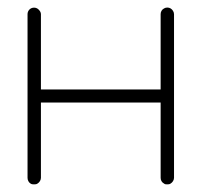

<svg xmlns="http://www.w3.org/2000/svg" viewBox="-20 -487 523 502"><path d="M69 -467C59 -467 52 -459 52 -450V-22C52 -16 55 -10 60 -7C63 -5 66 -5 69 -5C72 -5 75 -5 78 -7C83 -10 87 -16 87 -22V-219H400V-22C400 -16 403 -10 409 -7C411 -5 414 -5 417 -5C420 -5 423 -5 426 -7C431 -10 435 -16 435 -22V-450C435 -456 431 -462 426 -465C421 -468 414 -468 409 -465C403 -462 400 -456 400 -450V-253H87V-450C87 -454 85 -458 81 -462C78 -465 74 -467 69 -467Z"/></svg>

Font: LetsTrace
Style: basic
Weight: 500
Version: Version 002.000